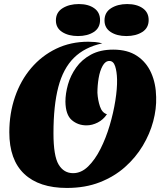

<svg xmlns="http://www.w3.org/2000/svg" viewBox="-20 -906 807 948"><path d="M310 22Q173 22 99.5 -47.5Q26 -117 26 -253Q26 -346 54 -427.5Q82 -509 134 -570Q186 -631 257.5 -665.5Q329 -700 416 -700Q432 -700 449 -698.5Q466 -697 485 -692Q398 -673 345 -620.5Q292 -568 268 -476.5Q244 -385 244 -248Q244 -136 269.5 -93.5Q295 -51 341 -51Q381 -51 415 -84Q449 -117 476 -170.5Q503 -224 521.5 -286.5Q540 -349 549.5 -409Q559 -469 558 -514Q557 -553 548.5 -579Q540 -605 520 -605Q500 -605 486.5 -580.5Q473 -556 467 -520Q461 -484 461 -448Q463 -412 473.5 -380.5Q484 -349 508 -342Q490 -315 462.5 -301Q435 -287 407 -287Q365 -287 334.5 -313Q304 -339 303 -404Q303 -444 315.5 -488.5Q328 -533 356 -572.5Q384 -612 429.5 -636.5Q475 -661 539 -661Q610 -661 656.5 -630Q703 -599 726.5 -546Q750 -493 751 -427Q753 -369 736.5 -307Q720 -245 685 -186.5Q650 -128 597 -81Q544 -34 472.5 -6Q401 22 310 22ZM604 -728Q557 -728 526.5 -748Q496 -768 496 -805Q496 -845 528.5 -865.5Q561 -886 608 -886Q655 -886 684.5 -865.5Q714 -845 714 -807Q714 -768 682.5 -748Q651 -728 604 -728ZM365 -728Q318 -728 287 -748Q256 -768 256 -805Q256 -845 289 -865.5Q322 -886 369 -886Q416 -886 445 -865.5Q474 -845 474 -807Q474 -768 443 -748Q412 -728 365 -728Z"/></svg>

Font: Sansita Swashed Black
Style: Regular
Weight: 900
Designer: Pablo Cosgaya
Foundry: Omnibus-Type
Version: Version 1.003; ttfautohint (v1.8.3)